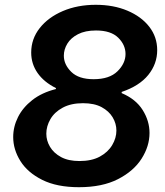

<svg xmlns="http://www.w3.org/2000/svg" viewBox="-20 -770 688 800"><path d="M309 10Q217 10 156 -20.5Q95 -51 65 -99Q35 -147 35 -199Q35 -242 55 -282Q75 -322 114.5 -353Q154 -384 213 -399V-403Q163 -428 136.5 -466Q110 -504 110 -551Q110 -608 145.5 -653Q181 -698 242 -724Q303 -750 379 -750Q453 -750 511 -725.5Q569 -701 602 -658.5Q635 -616 635 -561Q635 -504 598 -458Q561 -412 487 -387V-382Q546 -357 574.5 -311.5Q603 -266 603 -216Q603 -161 570 -109Q537 -57 471.5 -23.5Q406 10 309 10ZM370 -440Q436 -440 469.5 -473Q503 -506 503 -545Q503 -583 472.5 -613Q442 -643 380 -643Q335 -643 305 -627.5Q275 -612 260.5 -588Q246 -564 246 -538Q246 -501 277 -470.5Q308 -440 370 -440ZM311 -99Q362 -99 396 -117.5Q430 -136 447.5 -165.5Q465 -195 465 -226Q465 -255 449.5 -281Q434 -307 403.5 -323.5Q373 -340 326 -340Q276 -340 241.5 -321.5Q207 -303 190 -273.5Q173 -244 173 -213Q173 -184 188.5 -158Q204 -132 234.5 -115.5Q265 -99 311 -99Z"/></svg>

Font: Be Vietnam Pro SemiBold
Style: Italic
Weight: 600
Italic angle: -12°
Designer: Lam Bao, Tony Le, Vietanh Nguyen
Foundry: Yellow Type Foundry
Version: Version 1.002; ttfautohint (v1.8.3)